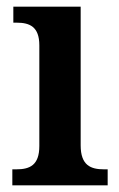

<svg xmlns="http://www.w3.org/2000/svg" viewBox="-20 -556 358 576"><path d="M17 0H303V-48H292C252 -48 222 -60 222 -120V-536H20V-488H30C69 -488 98 -476 98 -420V-118C98 -60 69 -48 29 -48H17Z"/></svg>

Font: Noto Serif Devanagari SemiCondensed SemiBold
Style: Regular
Weight: 600
Width: 4
Designer: Universal Thirst, Indian Type Foundry and the Monotype Design Team
Foundry: Monotype Imaging Inc.
Version: Version 2.004